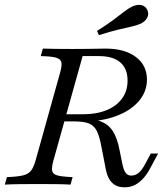

<svg xmlns="http://www.w3.org/2000/svg" viewBox="-25 -775 684 806"><path d="M-4.8 0 4 -31.5Q48.4 -33.1 71.4 -38.7Q94.4 -44.4 105.2 -58.5Q116.1 -72.6 124.2 -100.8L227.4 -470.2Q235.5 -499.2 232.7 -513.3Q229.8 -527.4 209.7 -533.1Q189.5 -538.7 146 -539.5L154.8 -571Q177.4 -570.2 210.1 -569.8Q242.7 -569.4 280.6 -569.4Q314.5 -569.4 341.9 -569.8Q369.4 -570.2 389.5 -570.6Q409.7 -571 418.5 -571Q498.4 -571 545.2 -535.9Q591.9 -500.8 591.9 -441.1Q591.9 -390.3 557.7 -350.4Q523.4 -310.5 462.9 -287.9Q402.4 -265.3 325 -265.3H237.1L246 -295.2H321.8Q379.8 -295.2 422.2 -312.5Q464.5 -329.8 487.5 -361.7Q510.5 -393.5 510.5 -436.3Q510.5 -487.1 479.8 -513.3Q449.2 -539.5 390.3 -539.5H321.8L199.2 -100.8Q191.1 -71.8 194 -57.7Q196.8 -43.5 216.9 -38.3Q237.1 -33.1 279.8 -31.5L271 0Q246.8 -1.6 210.9 -2Q175 -2.4 135.5 -2.4Q93.5 -2.4 57.3 -2Q21 -1.6 -4.8 0ZM497.6 11.3Q465.3 11.3 446 -7.3Q426.6 -25.8 419.4 -62.9L400.8 -158.9Q392.7 -202.4 381.5 -225Q370.2 -247.6 348.8 -256.5Q327.4 -265.3 287.1 -265.3L296.8 -279.8Q356.5 -279.8 392.7 -267.3Q429 -254.8 448.4 -225Q467.7 -195.2 477.4 -142.7L487.9 -90.3Q493.5 -62.1 502 -50Q510.5 -37.9 525.8 -37.9Q543.5 -37.9 557.3 -49.6Q571 -61.3 583.9 -85.5L608.1 -130.6H638.7L607.3 -71.8Q594.4 -46.8 578.2 -28.2Q562.1 -9.7 542.7 0.8Q523.4 11.3 497.6 11.3ZM390.3 -627.4 382.3 -645.2Q423.4 -671 450.4 -691.1Q477.4 -711.3 496 -725.8Q514.5 -740.3 529.8 -747.6Q550.8 -757.3 568.1 -753.6Q585.5 -750 593.5 -733.1Q600.8 -716.9 593.5 -701.6Q586.3 -686.3 566.1 -675.8Q550 -668.5 526.6 -663.3Q503.2 -658.1 470.6 -650.4Q437.9 -642.7 390.3 -627.4Z"/></svg>

Font: Playfair 12pt Light
Style: Italic
Weight: 300
Italic angle: -15.6°
Designer: Claus Eggers Sørensen
Foundry: Claus Eggers Sørensen
Version: Version 2.000;gftools[0.9.28]